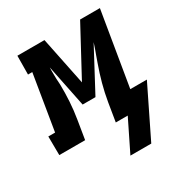

<svg xmlns="http://www.w3.org/2000/svg" viewBox="-202 -639 881 933"><g transform="rotate(-30 238.5 -172.5)"><path d="M378 175H261L347 0H280L297 -104Q305 -152 318 -200Q331 -248 348 -295L360 -329Q366 -345 371.5 -360.5Q377 -376 382 -392L256 -156H184L136 -392Q135 -376 135.5 -360.5Q136 -345 136 -329L138 -295Q139 -248 136 -200Q133 -152 125 -104L108 0H-37L-38 -105H0L51 -415H27L28 -520H180L235 -251L380 -520H491L422 -105H515Z"/></g></svg>

Font: Iosevka Curly Slab Extrabold
Style: Italic
Weight: 800
Italic angle: -9°
Monospace: yes
Designer: Belleve Invis
Foundry: Belleve Invis
Version: Version 22.1.2; ttfautohint (v1.8.4)